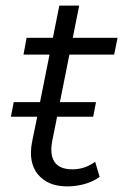

<svg xmlns="http://www.w3.org/2000/svg" viewBox="-20 -661 458 686"><path d="M220 5Q151 5 115.5 -38Q80 -81 95 -156L113 -244H19L29 -296H123L157 -466H64L75 -526H169L192 -641H263L240 -526H400L388 -466H228L194 -296H323L313 -244H184L167 -159Q157 -110 174.5 -83Q192 -56 239 -56Q283 -56 320 -83L336 -29Q311 -11 280.5 -3Q250 5 220 5Z"/></svg>

Font: Montserrat
Style: Italic
Weight: 400
Italic angle: -11.3°
Designer: Julieta Ulanovsky
Foundry: Julieta Ulanovsky
Version: Version 9.000; ttfautohint (v1.8.4.7-5d5b)